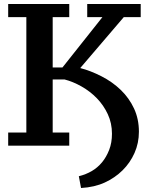

<svg xmlns="http://www.w3.org/2000/svg" viewBox="-20 -725 752 962"><path d="M382 -384Q433 -371 488 -343Q543 -315 585 -274.5Q627 -234 651.5 -181.5Q676 -129 676 -65Q676 -8 654 41.5Q632 91 594 128.5Q556 166 505 189.5Q454 213 386 217L375 158Q411 149 440 132Q469 115 491 88.5Q513 62 527 26Q541 -10 541 -55Q541 -108 520 -153Q499 -198 465.5 -232.5Q432 -267 389 -291.5Q346 -316 303 -327H244V-61H327V5H21V-61H112V-639H21V-705H327V-639H244V-387H293L493 -639H417V-705H685V-639H600Z"/></svg>

Font: PT Serif Caption
Style: Semibold
Weight: 600
Designer: A.Korolkova, O.Umpeleva, V.Yefimov
Foundry: ParaType Ltd
Version: Version 1.00;May 2, 2020;FontCreator 12.0.0.2544 64-bit